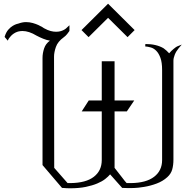

<svg xmlns="http://www.w3.org/2000/svg" viewBox="-20 -1015 1003 1034"><path d="M959 -775 942 -755Q928 -738 921 -720Q914 -702 914 -688V-155Q914 -126 907.5 -102.5Q901 -79 881 -61Q857 -39 823.5 -26.5Q790 -14 756 -8.5Q722 -3 701.5 -2.5Q681 -2 672 -2Q654 -2 641 -3H638L573 -76Q563 -64 546.5 -51Q530 -38 504 -27Q478 -16 442 -8.5Q406 -1 357 -1Q347 -1 337.5 -1.5Q328 -2 317 -3H314L209 -126V-703Q209 -728 217.5 -754Q226 -780 249 -796Q231 -799 212.5 -806.5Q194 -814 177 -823Q136 -848 101 -848Q89 -848 77 -845Q64 -841 54.5 -834.5Q45 -828 39 -821.5Q33 -815 29.5 -810Q26 -805 26 -805L22 -796L5 -816L6 -820Q13 -842 25 -855.5Q37 -869 49 -876Q61 -883 69.5 -885.5Q78 -888 79 -888Q101 -896 120 -896Q139 -896 156.5 -891Q174 -886 187 -880Q200 -874 208 -869Q216 -864 217 -863Q237 -852 252.5 -848Q268 -844 282 -844Q297 -844 308 -847.5Q319 -851 326.5 -855.5Q334 -860 338 -864Q342 -868 342 -868L354 -879V-849L353 -847Q350 -842 341.5 -831.5Q333 -821 323 -814Q291 -791 281 -762Q271 -733 271 -710Q271 -708 271 -706L272 -111L344 -29H360Q443 -30 485.5 -63Q528 -96 528 -153V-415H420L458 -474H528V-685H597V-474H703L663 -415H597V-111Q619 -84 636.5 -60.5Q654 -37 662 -29H686Q767 -30 810 -63Q853 -96 853 -153V-638Q853 -679 844 -703.5Q835 -728 821.5 -741.5Q808 -755 792 -759.5Q776 -764 762 -765L763 -778Q822 -778 861 -755Q869 -749 876.5 -742.5Q884 -736 891 -728Q902 -741 915.5 -752Q929 -763 934 -765ZM457 -815 419 -853 562 -995 705 -853 667 -815 562 -919Z"/></svg>

Font: Milkman
Style: Regular
Weight: 300
Designer: Giulia Boggio / Martin Desinde
Version: Version 1.000